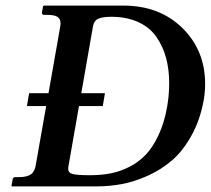

<svg xmlns="http://www.w3.org/2000/svg" viewBox="-20 -666 753 686"><path d="M225.1 -75.2Q223.6 -68.4 223.6 -63Q223.6 -48.8 238.8 -44.4Q253.9 -40 301.8 -40Q340.8 -40 374.5 -46.4Q408.2 -52.7 441.7 -69.6Q475.1 -86.4 500.7 -113.3Q526.4 -140.1 546.6 -183.6Q566.9 -227.1 577.1 -284.2Q584.5 -326.2 584.5 -368.7Q584.5 -417.5 573.5 -458.5Q562.5 -499.5 539.3 -533.4Q516.1 -567.4 474.9 -586.7Q433.6 -606 377.9 -606Q347.7 -606 331.8 -599.4Q315.9 -592.8 312 -570.8L270.5 -333H355L347.2 -287.1H262.2ZM22.9 0 21 -2 24.9 -23.9Q26.4 -33.2 34.2 -33.2H47.9Q76.7 -33.2 90.6 -43.2Q104.5 -53.2 107.9 -77.1L145 -287.1H76.2L84 -333H153.3L194.8 -568.8Q196.3 -576.2 196.3 -582.5Q196.3 -598.6 185.3 -605.7Q174.3 -612.8 149.9 -612.8H136.2Q133.8 -612.8 131.6 -615.2Q129.4 -617.7 129.9 -621.1L133.8 -644L137.2 -646H420.9Q549.8 -646 631.3 -566.2Q712.9 -486.3 712.9 -366.2Q712.9 -336.9 708 -309.1Q695.3 -238.3 664.8 -182.9Q634.3 -127.4 595.5 -93.8Q556.6 -60.1 508.3 -38.3Q460 -16.6 415.3 -8.3Q370.6 0 324.2 0Z"/></svg>

Font: Linux Libertine G
Style: Semibold Italic
Weight: 600
Italic angle: -11.5°
Designer: Philipp H. Poll
Foundry: Philipp H. Poll
Version: Version 5.1.1